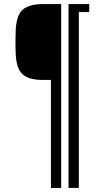

<svg xmlns="http://www.w3.org/2000/svg" viewBox="-20 -820 513 940"><path d="M229.5 100V-428.5H189.5Q124 -428.5 92.5 -454.5Q61 -480.5 57 -553.5Q55.5 -586.5 55.8 -620.8Q56 -655 57 -674.5Q61 -748 92.8 -774Q124.5 -800 189.5 -800H279.5V100ZM315.5 100V-800H417V-761H366V100Z"/></svg>

Font: Big Shoulders Stencil Text Light
Style: Regular
Weight: 300
Designer: Patric King
Foundry: XO Type Co
Version: Version 1.000